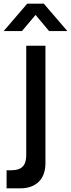

<svg xmlns="http://www.w3.org/2000/svg" viewBox="-46 -790 388 1050"><path d="M74 -620H-26L103 -770H193.5L322.5 -620H222.5L148.5 -708.5ZM-10 240V141H17.5Q58.5 141 78 121Q97.5 101 97.5 59.5V-540H202.5V102Q202.5 168 166 204Q129.5 240 62.5 240Z"/></svg>

Font: Hauora SemiBold
Style: Regular
Weight: 600
Designer: Wayne Shih
Foundry: WCYS
Version: Version 1.001